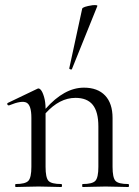

<svg xmlns="http://www.w3.org/2000/svg" viewBox="-20 -751 557 771"><path d="M269 -474Q269 -472 266 -472Q263 -472 260.5 -473.5Q258 -475 258 -476L310 -716Q312 -724 351 -730Q372 -732 371 -727ZM495 -12Q498 -12 498 -6Q498 0 495 0Q484 0 453 -1Q422 -2 404 -2Q385 -2 354 -1Q323 0 312 0Q310 0 310 -6Q310 -12 312 -12Q351 -12 363 -25Q375 -38 375 -81V-243Q375 -302 352.5 -330Q330 -358 283 -358Q219 -358 163 -296V-81Q163 -38 174.5 -25Q186 -12 226 -12Q229 -12 229 -6Q229 0 226 0Q215 0 184 -1Q153 -2 135 -2Q116 -2 85 -1Q54 0 43 0Q41 0 41 -6Q41 -12 43 -12Q82 -12 94 -25Q106 -38 106 -81V-278Q106 -328 87 -338.5Q68 -349 17 -328Q14 -327 11.5 -329Q9 -331 9 -334Q9 -337 12 -338L131 -395Q137 -398 144 -390Q151 -382 157 -361.5Q163 -341 163 -314Q238 -399 317 -399Q372 -399 402 -367.5Q432 -336 432 -277V-81Q432 -38 443.5 -25Q455 -12 495 -12Z"/></svg>

Font: Cormorant
Style: Regular
Weight: 400
Designer: Christian Thalmann (Catharsis Fonts)
Version: Version 1.000;PS 001.000;hotconv 1.0.70;makeotf.lib2.5.58329